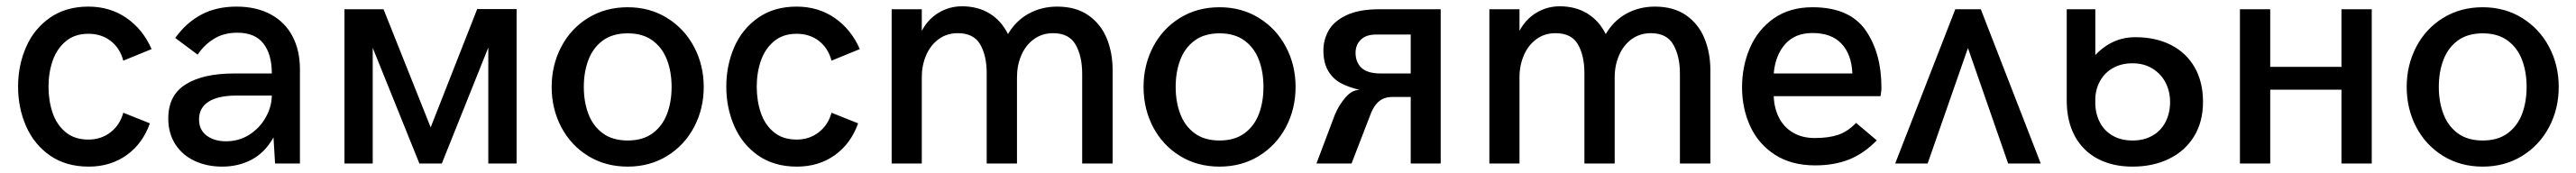

<svg xmlns="http://www.w3.org/2000/svg" viewBox="-20 -517 8139 547"><path d="M37.1 -243.2Q37.1 -310.1 62.3 -367.9Q87.4 -425.8 137.7 -460.9Q188 -496.1 259.3 -496.1Q327.6 -496.1 379.6 -460.2Q431.6 -424.3 459 -361.8L369.6 -325.2Q358.9 -365.2 329.6 -387.7Q300.3 -410.2 259.3 -410.2Q215.8 -410.2 187.5 -386.2Q159.2 -362.3 146.2 -324.5Q133.3 -286.6 133.3 -243.2Q133.3 -198.7 146 -160.9Q158.7 -123 187 -99.4Q215.3 -75.7 259.3 -75.7Q299.3 -75.7 329.1 -98.6Q358.9 -121.6 369.6 -160.6L453.6 -127Q430.7 -62.5 379.9 -26.4Q329.1 9.8 260.3 9.8Q188.5 9.8 138.2 -25.1Q87.9 -60.1 62.5 -117.9Q37.1 -175.8 37.1 -243.2Z M511.7 -142.6Q511.7 -215.8 566.7 -250.2Q621.6 -284.7 720.2 -284.7H838.9Q838.9 -345.2 812.3 -379.4Q785.6 -413.6 730 -413.6Q686.5 -413.6 655.3 -393.8Q624 -374 604.5 -344.2L533.7 -397Q568.4 -445.3 616 -470.7Q663.6 -496.1 727.1 -496.1Q790.5 -496.1 835.7 -471.4Q880.9 -446.8 904.3 -402.1Q927.7 -357.4 927.7 -297.9V0H849.1L844.2 -82.5Q816.9 -34.2 775.1 -12.2Q733.4 9.8 682.1 9.8Q633.8 9.8 595 -8.3Q556.2 -26.4 533.9 -61Q511.7 -95.7 511.7 -142.6ZM838.9 -214.8H727.1Q669.4 -214.8 639.2 -195.6Q608.9 -176.3 608.9 -139.6Q608.9 -106.4 632.8 -88.4Q656.7 -70.3 694.3 -70.3Q735.4 -70.3 768.1 -91.3Q800.8 -112.3 819.6 -145.8Q838.4 -179.2 838.9 -214.8Z M1068.4 0V-487.8H1191.9L1340.8 -114.3L1487.8 -488.3H1612.3V0H1522.9V-366.7L1376 0H1305.2L1157.7 -365.7V0Z M1723.1 -242.2Q1723.1 -311 1753.4 -368.9Q1783.7 -426.8 1838.4 -460.4Q1893.1 -494.1 1963.4 -494.1Q2033.2 -494.1 2087.9 -460.2Q2142.6 -426.3 2173.1 -368.7Q2203.6 -311 2203.6 -242.2Q2203.6 -172.9 2173.1 -115.2Q2142.6 -57.6 2087.9 -23.9Q2033.2 9.8 1963.4 9.8Q1893.1 9.8 1838.4 -23.9Q1783.7 -57.6 1753.4 -115.2Q1723.1 -172.9 1723.1 -242.2ZM2102.1 -242.2Q2102.1 -289.6 2087.6 -327.6Q2073.2 -365.7 2042.2 -388.7Q2011.2 -411.6 1963.4 -411.6Q1915.5 -411.6 1884.5 -388.7Q1853.5 -365.7 1839.1 -327.4Q1824.7 -289.1 1824.7 -242.2Q1824.7 -195.3 1839.1 -157Q1853.5 -118.7 1884.5 -95.7Q1915.5 -72.8 1963.4 -72.8Q2011.2 -72.8 2042.2 -95.7Q2073.2 -118.7 2087.6 -156.7Q2102.1 -194.8 2102.1 -242.2Z M2274.9 -243.2Q2274.9 -310.1 2300 -367.9Q2325.2 -425.8 2375.5 -460.9Q2425.8 -496.1 2497.1 -496.1Q2565.4 -496.1 2617.4 -460.2Q2669.4 -424.3 2696.8 -361.8L2607.4 -325.2Q2596.7 -365.2 2567.4 -387.7Q2538.1 -410.2 2497.1 -410.2Q2453.6 -410.2 2425.3 -386.2Q2397 -362.3 2384 -324.5Q2371.1 -286.6 2371.1 -243.2Q2371.1 -198.7 2383.8 -160.9Q2396.5 -123 2424.8 -99.4Q2453.1 -75.7 2497.1 -75.7Q2537.1 -75.7 2566.9 -98.6Q2596.7 -121.6 2607.4 -160.6L2691.4 -127Q2668.5 -62.5 2617.7 -26.4Q2566.9 9.8 2498 9.8Q2426.3 9.8 2376 -25.1Q2325.7 -60.1 2300.3 -117.9Q2274.9 -175.8 2274.9 -243.2Z M2797.4 -487.8H2892.6V-419.4Q2912.1 -456.5 2946 -476.8Q2980 -497.1 3019.5 -497.1Q3069.3 -497.1 3106.4 -474.6Q3143.6 -452.1 3165 -409.2Q3189.9 -451.7 3230.5 -473.9Q3271 -496.1 3320.3 -496.1Q3379.9 -496.1 3419.2 -468.5Q3458.5 -440.9 3477.1 -395.5Q3495.6 -350.1 3495.6 -295.4V0H3399.4V-283.7Q3399.4 -339.4 3378.7 -375.7Q3357.9 -412.1 3307.6 -412.1Q3272.9 -412.1 3246.8 -393.1Q3220.7 -374 3207 -342Q3193.4 -310.1 3193.4 -272.9V0H3097.7V-285.6Q3097.7 -341.3 3077.1 -376.7Q3056.6 -412.1 3006.3 -412.1Q2971.7 -412.1 2945.8 -393.1Q2919.9 -374 2906.2 -342Q2892.6 -310.1 2892.6 -272.9V0H2797.4Z M3593.3 -242.2Q3593.3 -311 3623.5 -368.9Q3653.8 -426.8 3708.5 -460.4Q3763.2 -494.1 3833.5 -494.1Q3903.3 -494.1 3958 -460.2Q4012.7 -426.3 4043.2 -368.7Q4073.7 -311 4073.7 -242.2Q4073.7 -172.9 4043.2 -115.2Q4012.7 -57.6 3958 -23.9Q3903.3 9.8 3833.5 9.8Q3763.2 9.8 3708.5 -23.9Q3653.8 -57.6 3623.5 -115.2Q3593.3 -172.9 3593.3 -242.2ZM3972.2 -242.2Q3972.2 -289.6 3957.8 -327.6Q3943.4 -365.7 3912.4 -388.7Q3881.3 -411.6 3833.5 -411.6Q3785.6 -411.6 3754.6 -388.7Q3723.6 -365.7 3709.2 -327.4Q3694.8 -289.1 3694.8 -242.2Q3694.8 -195.3 3709.2 -157Q3723.6 -118.7 3754.6 -95.7Q3785.6 -72.8 3833.5 -72.8Q3881.3 -72.8 3912.4 -95.7Q3943.4 -118.7 3957.8 -156.7Q3972.2 -194.8 3972.2 -242.2Z M4198.2 -155.3Q4210.9 -185.1 4231.4 -209Q4252 -232.9 4276.4 -232.9Q4242.2 -240.7 4217.5 -253.7Q4192.9 -266.6 4177.2 -292Q4161.6 -317.4 4161.6 -357.9Q4161.6 -391.1 4178 -420.4Q4194.3 -449.7 4234.1 -468.8Q4273.9 -487.8 4339.4 -487.8H4532.2V0H4437.5V-210.4H4379.4Q4352.1 -210.4 4335 -194.6Q4317.9 -178.7 4307.6 -147.9L4250.5 0H4139.6ZM4437.5 -284.7V-407.7H4327.1Q4296.4 -407.7 4279.8 -391.4Q4263.2 -375 4263.2 -350.1Q4263.2 -320.3 4282 -302.5Q4300.8 -284.7 4342.8 -284.7Z M4686 -487.8H4781.2V-419.4Q4800.8 -456.5 4834.7 -476.8Q4868.7 -497.1 4908.2 -497.1Q4958 -497.1 4995.1 -474.6Q5032.2 -452.1 5053.7 -409.2Q5078.6 -451.7 5119.1 -473.9Q5159.7 -496.1 5209 -496.1Q5268.6 -496.1 5307.9 -468.5Q5347.2 -440.9 5365.7 -395.5Q5384.3 -350.1 5384.3 -295.4V0H5288.1V-283.7Q5288.1 -339.4 5267.3 -375.7Q5246.6 -412.1 5196.3 -412.1Q5161.6 -412.1 5135.5 -393.1Q5109.4 -374 5095.7 -342Q5082 -310.1 5082 -272.9V0H4986.3V-285.6Q4986.3 -341.3 4965.8 -376.7Q4945.3 -412.1 4895 -412.1Q4860.4 -412.1 4834.5 -393.1Q4808.6 -374 4794.9 -342Q4781.2 -310.1 4781.2 -272.9V0H4686Z M5484.4 -241.2Q5484.4 -308.1 5509.5 -366Q5534.7 -423.8 5585 -459Q5635.3 -494.1 5707 -494.1Q5823.2 -494.1 5874 -422.4Q5924.8 -350.6 5924.8 -239.7Q5924.8 -231.4 5923.6 -223.4Q5922.4 -215.3 5921.9 -212.9H5584.5Q5585.9 -174.8 5601.1 -145Q5616.2 -115.2 5645 -97.9Q5673.8 -80.6 5714.4 -80.6Q5758.3 -80.6 5788.3 -90.8Q5818.4 -101.1 5844.7 -128.4L5910.2 -73.2Q5869.1 -31.2 5822.5 -12.7Q5775.9 5.9 5715.3 5.9Q5640.6 5.9 5588.6 -27.6Q5536.6 -61 5510.5 -117.4Q5484.4 -173.8 5484.4 -241.2ZM5833 -284.7Q5830.6 -344.7 5798.8 -378.7Q5767.1 -412.6 5707 -412.6Q5651.4 -412.6 5620.4 -377.2Q5589.4 -341.8 5584.5 -284.7Z M5968.3 0 6158.2 -487.8H6238.8L6428.2 0H6325.2L6198.2 -365.2L6070.8 0Z M6510.3 -199.7V-487.8H6600.6V-342.8Q6653.8 -399.4 6727.1 -399.4Q6791.5 -399.4 6839.8 -374.8Q6888.2 -350.1 6914.6 -304Q6940.9 -257.8 6940.9 -194.8Q6940.9 -131.8 6912.6 -85.7Q6884.3 -39.6 6833.7 -14.9Q6783.2 9.8 6718.3 9.8Q6655.3 9.8 6608.4 -14.9Q6561.5 -39.6 6535.9 -86.7Q6510.3 -133.8 6510.3 -199.7ZM6836.9 -194.8Q6836.9 -227.5 6822.8 -255.4Q6808.6 -283.2 6781.5 -300Q6754.4 -316.9 6718.3 -316.9Q6683.6 -316.9 6657.5 -302.5Q6631.3 -288.1 6616.7 -262.9Q6602.1 -237.8 6600.6 -206.5V-186.5Q6602.1 -153.3 6616.5 -127.4Q6630.9 -101.6 6657 -87.2Q6683.1 -72.8 6718.3 -72.8Q6754.9 -72.8 6781.7 -88.4Q6808.6 -104 6822.8 -131.8Q6836.9 -159.7 6836.9 -194.8Z M7057.6 0V-487.8H7153.3V-305.7H7378.4V-487.8H7474.1V0H7378.4V-233.4H7153.3V0Z M7584.5 -242.2Q7584.5 -311 7614.7 -368.9Q7645 -426.8 7699.7 -460.4Q7754.4 -494.1 7824.7 -494.1Q7894.5 -494.1 7949.2 -460.2Q8003.9 -426.3 8034.4 -368.7Q8064.9 -311 8064.9 -242.2Q8064.9 -172.9 8034.4 -115.2Q8003.9 -57.6 7949.2 -23.9Q7894.5 9.8 7824.7 9.8Q7754.4 9.8 7699.7 -23.9Q7645 -57.6 7614.7 -115.2Q7584.5 -172.9 7584.5 -242.2ZM7963.4 -242.2Q7963.4 -289.6 7949 -327.6Q7934.6 -365.7 7903.6 -388.7Q7872.6 -411.6 7824.7 -411.6Q7776.9 -411.6 7745.8 -388.7Q7714.8 -365.7 7700.4 -327.4Q7686 -289.1 7686 -242.2Q7686 -195.3 7700.4 -157Q7714.8 -118.7 7745.8 -95.7Q7776.9 -72.8 7824.7 -72.8Q7872.6 -72.8 7903.6 -95.7Q7934.6 -118.7 7949 -156.7Q7963.4 -194.8 7963.4 -242.2Z"/></svg>

Font: Acari Sans Medium
Style: Regular
Weight: 500
Designer: Alfredo Marco Pradil and Stefan Peev
Foundry: Hanken Design Co.
Version: Version 1.045